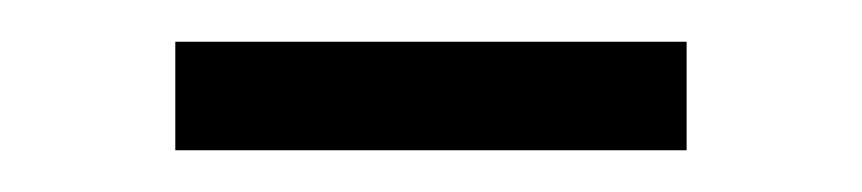

<svg xmlns="http://www.w3.org/2000/svg" viewBox="-20 -333 413 92"><path d="M64 -313H309V-261H64Z"/></svg>

Font: Post Grotesk Light
Style: Light
Weight: 300
Version: Version 1.0